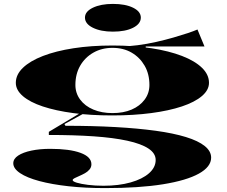

<svg xmlns="http://www.w3.org/2000/svg" viewBox="-20 -748 1163 983"><path d="M518 215Q416 215 330.5 205.5Q245 196 181.5 179Q118 162 83 138.5Q48 115 48 88Q48 65 73 48.5Q98 32 141 23Q184 14 237 14Q336 14 392 34.5Q448 55 448 93Q448 108 438.5 119.5Q429 131 414.5 139Q400 147 386 153Q372 159 362 164Q352 169 352 174Q352 181 373.5 187.5Q395 194 431 198.5Q467 203 510 203Q588 203 648.5 186Q709 169 743 139Q777 109 777 71Q777 37 740 12.5Q703 -12 632 -27.5Q561 -43 460 -50Q359 -57 230 -57V-73L397 -173L409 -167L310 -113L315 -104Q454 -104 570 -97.5Q686 -91 777 -78.5Q868 -66 931.5 -46.5Q995 -27 1028 -0.5Q1061 26 1061 59Q1061 106 998 141Q935 176 814 195.5Q693 215 518 215ZM554 -157Q445 -157 355 -169Q265 -181 199 -203Q133 -225 97 -256Q61 -287 61 -324Q61 -366 97.5 -401Q134 -436 200 -461.5Q266 -487 356.5 -501Q447 -515 556 -515Q665 -515 755.5 -501Q846 -487 912 -461.5Q978 -436 1014 -401Q1050 -366 1050 -324Q1050 -287 1013.5 -256Q977 -225 911 -203Q845 -181 754 -169Q663 -157 554 -157ZM556 -169Q612 -169 654 -187Q696 -205 720.5 -238Q745 -271 745 -313Q745 -369 720.5 -411.5Q696 -454 654 -478.5Q612 -503 556 -503Q501 -503 458 -478.5Q415 -454 390.5 -411.5Q366 -369 366 -313Q366 -271 390.5 -238Q415 -205 458 -187Q501 -169 556 -169ZM726 -493 587 -509Q635 -510 684.5 -516.5Q734 -523 780.5 -533.5Q827 -544 868.5 -556Q910 -568 941.5 -578.5Q973 -589 991 -597L1027 -510H726ZM558 -728Q622 -728 661.5 -708.5Q701 -689 701 -658Q701 -626 661.5 -606Q622 -586 558 -586Q496 -586 455.5 -606Q415 -626 415 -658Q415 -689 455.5 -708.5Q496 -728 558 -728Z"/></svg>

Font: Kalnia Expanded Medium
Style: Regular
Weight: 500
Width: 7
Designer: Frida Medrano
Foundry: Frida Medrano
Version: Version 1.105